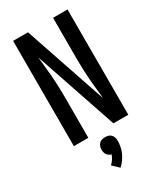

<svg xmlns="http://www.w3.org/2000/svg" viewBox="-241 -821 982 1161"><g transform="rotate(-30 250.0 -240.5)"><path d="M60 0V-735H164L358 -163Q355 -198 351 -232.5Q347 -267 344.5 -301.5Q342 -336 340.5 -371Q339 -406 339 -441V-735H440V0H336L142 -572Q145 -537 149 -502.5Q153 -468 155.5 -433.5Q158 -399 159.5 -364Q161 -329 161 -294V0ZM239 254 196 213Q209 201 218 187Q227 173 233 157Q224 155 216.5 150Q209 145 203.5 137.5Q198 130 196 121Q194 112 194 103Q194 91 197.5 80Q201 69 209 61Q217 53 228 50Q239 47 250 47Q261 47 272 50Q283 53 291 61Q299 69 302.5 80Q306 91 306 103Q306 124 302 145Q298 166 289 185.5Q280 205 267.5 222.5Q255 240 239 254Z"/></g></svg>

Font: Zed Sans Semibold
Style: Regular
Weight: 600
Designer: Belleve Invis
Foundry: Belleve Invis
Version: Version 1.0.0; ttfautohint (v1.8.4)